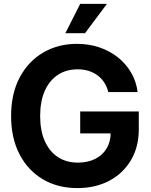

<svg xmlns="http://www.w3.org/2000/svg" viewBox="-20 -966 782 997"><path d="M381.8 10.7Q279.3 10.7 201.9 -35.4Q124.5 -81.5 81.1 -165.5Q37.6 -249.5 37.6 -363.3Q37.6 -480 82.5 -564.2Q127.4 -648.4 204.8 -693.4Q282.2 -738.3 379.4 -738.3Q441.4 -738.3 495.4 -720.2Q549.3 -702.1 591.6 -668.7Q633.8 -635.3 660.6 -589.4Q687.5 -543.5 694.8 -487.8H542.5Q535.6 -515.1 521.7 -536.9Q507.8 -558.6 487.3 -574Q466.8 -589.4 440.7 -597.7Q414.6 -606 382.8 -606Q323.7 -606 280 -576.9Q236.3 -547.9 212.4 -493.9Q188.5 -439.9 188.5 -363.8Q188.5 -288.1 212.4 -233.9Q236.3 -179.7 280.3 -150.6Q324.2 -121.6 384.3 -121.6Q436 -121.6 474.4 -140.9Q512.7 -160.2 533.7 -195.1Q554.7 -230 554.7 -276.9L588.4 -273.4H396.5V-387.2H700.7V-294.9Q700.7 -202.6 659.7 -133.8Q618.7 -64.9 546.9 -27.1Q475.1 10.7 381.8 10.7ZM319.3 -793.5 396.5 -945.8H535.2L421.4 -793.5Z"/></svg>

Font: Inter 24pt
Style: Bold
Weight: 700
Designer: Rasmus Andersson
Foundry: rsms
Version: Version 4.001;git-66647c0bb